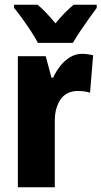

<svg xmlns="http://www.w3.org/2000/svg" viewBox="-20 -786 426 806"><path d="M324 -560Q335 -560 347 -558.5Q359 -557 371 -554L358 -397Q348 -400 336 -402Q324 -404 306 -404Q285 -404 267.5 -396.5Q250 -389 237.5 -373Q225 -357 217.5 -333.5Q210 -310 210 -278V0H55V-550H172L196 -460H203Q215 -486 232.5 -508.5Q250 -531 273.5 -545.5Q297 -560 324 -560ZM386 -753Q372 -734 353 -707.5Q334 -681 316 -654Q298 -627 286 -606H139Q129 -626 111 -653.5Q93 -681 73.5 -708Q54 -735 39 -753V-766H138Q156 -751 174 -732Q192 -713 213 -688Q234 -714 252.5 -732.5Q271 -751 289 -766H386Z"/></svg>

Font: Noto Sans Display Condensed ExtraBold
Style: Regular
Weight: 800
Width: 3
Designer: Monotype Design Team
Foundry: Monotype Imaging Inc.
Version: Version 2.003